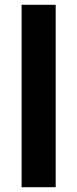

<svg xmlns="http://www.w3.org/2000/svg" viewBox="-20 -780 322 800"><path d="M212 0H70V-760H212Z"/></svg>

Font: Noto Sans Thai SemiCondensed
Style: Bold
Weight: 700
Width: 4
Designer: Monotype Design Team
Foundry: Monotype Imaging Inc.
Version: Version 2.001